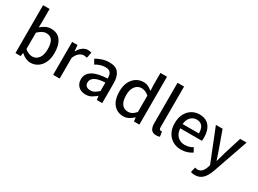

<svg xmlns="http://www.w3.org/2000/svg" viewBox="-40 -1485 3315 2466"><g transform="rotate(30 1618.0 -252.0)"><path d="M303.7 12.2Q269 12.2 233.6 -3.7Q198.2 -19.5 166.5 -48.8H163.1L155.3 0H78.1V-710H174.8V-520.5L172.4 -435.5Q204.6 -463.9 242.4 -482.2Q280.3 -500.5 320.8 -500.5Q417 -500.5 465.1 -434.3Q513.2 -368.2 513.2 -251.5Q513.2 -165.5 484.4 -106.7Q455.6 -47.9 408.2 -17.8Q360.8 12.2 303.7 12.2ZM284.7 -68.8Q341.3 -68.8 377.2 -115.2Q413.1 -161.6 413.1 -250.5Q413.1 -329.6 386.7 -374.8Q360.4 -419.9 294.9 -419.9Q265.1 -419.9 235.8 -404.1Q206.5 -388.2 174.8 -357.9V-115.2Q204.1 -89.8 232.7 -79.3Q261.2 -68.8 284.7 -68.8Z M637.2 0V-488.3H716.8L724.6 -400.4H728.5Q753.4 -447.3 789.8 -473.9Q826.2 -500.5 866.7 -500.5Q883.8 -500.5 896.2 -498Q908.7 -495.6 919.9 -490.2L902.3 -405.8Q890.1 -409.7 879.6 -411.6Q869.1 -413.6 853.5 -413.6Q823.7 -413.6 790.8 -389.6Q757.8 -365.7 733.9 -306.6V0Z M1121.6 12.2Q1055.7 12.2 1014.6 -26.4Q973.6 -64.9 973.6 -129.9Q973.6 -209 1043.5 -254.9Q1113.3 -300.8 1268.1 -308.6Q1268.1 -344.2 1259.5 -369.4Q1251 -394.5 1230.2 -408Q1209.5 -421.4 1171.9 -421.4Q1131.8 -421.4 1095 -408.9Q1058.1 -396.5 1027.8 -377L990.7 -442.9Q1027.8 -466.3 1079.1 -483.4Q1130.4 -500.5 1189 -500.5Q1280.8 -500.5 1322.8 -447.3Q1364.7 -394 1364.7 -294.9V0H1285.2L1276.9 -56.2H1274.4Q1240.2 -27.8 1205.6 -7.8Q1170.9 12.2 1121.6 12.2ZM1149.9 -64.9Q1183.1 -64.9 1210.2 -80.3Q1237.3 -95.7 1268.1 -124.5V-248.5Q1190.9 -245.1 1147.5 -229Q1104 -212.9 1085.9 -188.7Q1067.9 -164.6 1067.9 -136.2Q1067.9 -99.1 1090.8 -82Q1113.8 -64.9 1149.9 -64.9Z M1681.6 12.2Q1590.8 12.2 1535.6 -53.5Q1480.5 -119.1 1480.5 -244.1Q1480.5 -325.7 1509.5 -383.1Q1538.6 -440.4 1586.2 -470.5Q1633.8 -500.5 1689.9 -500.5Q1732.4 -500.5 1762.5 -485.6Q1792.5 -470.7 1823.2 -445.3L1818.8 -526.9V-710H1916V0H1835.9L1828.6 -55.7H1825.7Q1797.4 -27.8 1760.3 -7.8Q1723.1 12.2 1681.6 12.2ZM1704.1 -68.8Q1735.8 -68.8 1763.7 -84Q1791.5 -99.1 1818.8 -130.9V-373Q1790.5 -398.9 1763.4 -409.4Q1736.3 -419.9 1708.5 -419.9Q1671.9 -419.9 1642.6 -399.4Q1613.3 -378.9 1596.4 -339.6Q1579.6 -300.3 1579.6 -245.6Q1579.6 -159.2 1611.6 -114Q1643.6 -68.8 1704.1 -68.8Z M2169.9 12.2Q2117.2 12.2 2094.7 -20Q2072.3 -52.2 2072.3 -110.8V-710H2168.9V-104.5Q2168.9 -84.5 2176.3 -76.2Q2183.6 -67.9 2192.9 -67.9Q2196.8 -67.9 2200.4 -68.1Q2204.1 -68.4 2210.9 -69.8L2223.1 2.9Q2214.4 6.8 2201.4 9.5Q2188.5 12.2 2169.9 12.2Z M2536.6 12.2Q2470.2 12.2 2416.5 -17.8Q2362.8 -47.9 2331.1 -105Q2299.3 -162.1 2299.3 -243.7Q2299.3 -325.7 2330.1 -383.1Q2360.8 -440.4 2411.4 -470.5Q2461.9 -500.5 2520.5 -500.5Q2620.6 -500.5 2669.9 -438.2Q2719.2 -376 2719.2 -270Q2719.2 -255.9 2718.3 -242.9Q2717.3 -230 2715.8 -221.2H2394.5Q2399.4 -145.5 2441.7 -105Q2483.9 -64.5 2548.8 -64.5Q2582 -64.5 2610.8 -73Q2639.6 -81.5 2666.5 -98.1L2699.7 -36.6Q2667 -15.1 2626 -1.5Q2585 12.2 2536.6 12.2ZM2393.6 -283.7H2635.3Q2635.3 -353 2607.2 -388.9Q2579.1 -424.8 2522.9 -424.8Q2473.6 -424.8 2437 -389.2Q2400.4 -353.5 2393.6 -283.7Z M2854 205.6Q2835.9 205.6 2821 202.9Q2806.2 200.2 2793.9 195.8L2812 119.6Q2819.3 122.1 2829.3 124.5Q2839.4 127 2848.1 127Q2888.2 127 2913.6 100.1Q2939 73.2 2952.6 31.2L2962.9 -2.4L2769 -488.3H2868.2L2960.4 -231.9Q2971.7 -199.7 2983.4 -164.1Q2995.1 -128.4 3006.3 -94.2H3010.3Q3020 -127.9 3029.8 -163.3Q3039.6 -198.7 3048.8 -231.9L3128.9 -488.3H3224.1L3043.5 32.2Q3024.9 83 3000.2 122.3Q2975.6 161.6 2940.4 183.6Q2905.3 205.6 2854 205.6Z"/></g></svg>

Font: Varta Light SemiBold
Style: Regular
Weight: 600
Version: Version 1.004